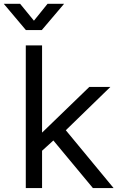

<svg xmlns="http://www.w3.org/2000/svg" viewBox="-70 -959 600 979"><path d="M61.5 0V-727.5H144.5V-283.7H145.5L385.3 -515.6H492.7L265.6 -294.9L509.3 0H403.8L202.1 -242.7L144.5 -190.4V0ZM32.7 -939.5 103 -853.5 172.4 -939.5H256.3V-939L143.1 -805.7H62L-50.3 -939V-939.5Z"/></svg>

Font: Inter Display
Style: Regular
Weight: 400
Designer: Rasmus Andersson
Foundry: rsms
Version: Version 4.001;git-9221beed3